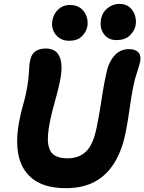

<svg xmlns="http://www.w3.org/2000/svg" viewBox="-20 -968 753 1001"><path d="M323.6 13Q218.8 13 157.7 -30.1Q96.6 -73.2 78 -152.5Q59.4 -231.8 81.2 -340.8Q89.2 -381.8 100.3 -420.6Q111.4 -459.4 116.6 -486.6Q124.2 -525 127.1 -549.5Q130 -574 130.8 -590.2Q131.6 -606.4 132.4 -620.1Q133.2 -633.8 137 -652.4Q143.4 -685.8 164.5 -700.5Q185.6 -715.2 219.8 -715.2Q250.6 -715.2 271.4 -698.7Q292.2 -682.2 298.8 -643.7Q305.4 -605.2 291.4 -538.8Q285.4 -509.6 275.6 -473.4Q265.8 -437.2 256 -400.9Q246.2 -364.6 240.2 -333.2Q224.8 -256.8 231.6 -215.5Q238.4 -174.2 264 -158.4Q289.6 -142.6 332 -142.6Q391.8 -142.6 428.9 -178.3Q466 -214 483.8 -303Q495.2 -359 502 -402.1Q508.8 -445.2 515.5 -487.3Q522.2 -529.4 533.4 -582.2Q544.8 -640.2 574.9 -676.1Q605 -712 652.6 -712Q684.6 -712 700.8 -695.6Q717 -679.2 710.8 -646.2Q706.8 -629.8 701.5 -612.9Q696.2 -596 689.2 -574.1Q682.2 -552.2 675.2 -518.2Q664.2 -464 656.1 -404.1Q648 -344.2 636.2 -282.4Q618.2 -189.4 578.8 -123.2Q539.4 -57 476.5 -22Q413.6 13 323.6 13ZM586.2 -759Q544.8 -759 521.3 -791Q497.8 -823 507.6 -872.2Q514.2 -904.8 541.6 -926.3Q569 -947.8 602 -947.8Q635.2 -947.8 655.8 -930.3Q676.4 -912.8 684 -886.6Q691.6 -860.4 686.8 -834.6Q681.4 -807.4 656.8 -783.2Q632.2 -759 586.2 -759ZM339.6 -755.4Q310 -755.4 288.6 -770.4Q267.2 -785.4 257.4 -810.3Q247.6 -835.2 253.2 -862.4Q260.6 -898.2 285 -920.2Q309.4 -942.2 343.8 -942.2Q380.2 -942.2 402 -924.3Q423.8 -906.4 432.1 -880.1Q440.4 -853.8 434.8 -827.6Q429 -800.4 406 -777.9Q383 -755.4 339.6 -755.4Z"/></svg>

Font: Shantell Sans Light
Style: Italic
Weight: 300
Italic angle: -11°
Designer: Stephen Nixon, Anya Danilova, Shantell Martin
Foundry: Arrow Type
Version: Version 1.008;[ac192a2d6]